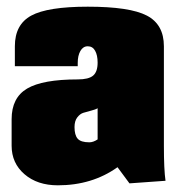

<svg xmlns="http://www.w3.org/2000/svg" viewBox="-20 -550 530 580"><path d="M24.9 -350.1V-410.2Q24.9 -476.1 74.5 -502.9Q124 -529.8 245.1 -529.8Q372.1 -529.8 423.6 -502.9Q475.1 -476.1 475.1 -410.2V-109.9Q475.1 -37.1 480 -3.9L371.1 3.9L335 -44.9Q258.3 9.8 154.8 9.8Q92.8 9.8 54 -23.7Q15.1 -57.1 15.1 -109.9V-189.9Q15.1 -254.9 62 -282.5Q108.9 -310.1 214.8 -310.1Q247.6 -310.1 261.2 -321.5Q274.9 -333 274.9 -360.8Q274.9 -383.3 267.3 -396.7Q259.8 -410.2 245.1 -410.2Q231 -410.2 222.9 -396.2Q214.8 -382.3 214.8 -359.9V-350.1ZM274.9 -128.9V-223.1Q269 -219.2 255.4 -215.8Q241.7 -212.4 231.7 -209.2Q221.7 -206.1 213.4 -195.3Q205.1 -184.6 205.1 -166Q205.1 -142.1 214.6 -131.1Q224.1 -120.1 250 -120.1Q261.7 -120.1 274.9 -128.9Z"/></svg>

Font: Mikodacs
Style: Regular
Weight: 400
Designer: gluk (gluksza@wp.pl)
Foundry: gluk (gluksza@wp.pl)
Version: Version 0.28